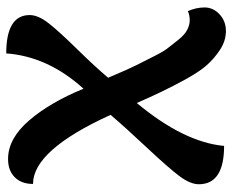

<svg xmlns="http://www.w3.org/2000/svg" viewBox="-86 -670 762 631"><g transform="rotate(-90 295.5 -355.0)"><path d="M348 -130Q310 -199 272 -287Q143 -132 131 0Q5 0 5 -83Q5 -111 31.5 -146.5Q58 -182 125.5 -254Q193 -326 233 -373Q117 -628 6 -628Q6 -666 28 -688Q50 -710 88 -710Q155 -710 214.5 -641Q274 -572 319 -462Q425 -579 435 -716Q561 -716 561 -639Q561 -611 534 -576.5Q507 -542 449 -483Q391 -424 355 -381Q386 -308 396.5 -288Q407 -268 423.5 -234.5Q440 -201 452 -185.5Q464 -170 480 -150Q496 -130 512 -121.5Q528 -113 544 -113Q560 -113 574 -119Q586 -92 586 -64Q586 -36 563.5 -15Q541 6 508.5 6Q476 6 446 -14Q416 -34 394.5 -59Q373 -84 348 -130Z"/></g></svg>

Font: Salsa
Style: Regular
Weight: 400
Designer: John Vargas Beltrn
Foundry: John Vargas Beltran
Version: Version 1.002